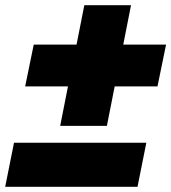

<svg xmlns="http://www.w3.org/2000/svg" viewBox="-20 -720 660 740"><path d="M620 -548 587 -387H422L392 -235H212L242 -387H77L110 -548H275L305 -700H485L455 -548ZM34 -170H544L510 0H0Z"/></svg>

Font: Montserrat Alternates Black
Style: Italic
Weight: 900
Italic angle: -11.3°
Designer: Julieta Ulanovsky
Foundry: Julieta Ulanovsky
Version: Version 7.200